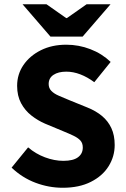

<svg xmlns="http://www.w3.org/2000/svg" viewBox="-20 -875 596 907"><path d="M276.2 12Q210.7 12 147.9 -11.6Q85.2 -35.1 34.8 -83.1L112.8 -178.9Q147.8 -148.6 192.3 -131.9Q236.8 -115.2 279.5 -115.2Q325.8 -115.2 348.4 -132.1Q371.1 -148.9 371.1 -178.1Q371.1 -199.1 359.5 -211.5Q347.9 -224 326.9 -234Q306 -244 277.2 -255.7L192.5 -291Q158.5 -305.7 128.3 -329.3Q98.2 -352.9 79.5 -387.6Q60.9 -422.3 60.9 -469.5Q60.9 -523.9 90.7 -567.7Q120.5 -611.4 172.8 -637.6Q225.1 -663.8 293.1 -663.8Q352.2 -663.8 406.9 -642.7Q461.6 -621.7 502.7 -582.5L425.4 -486.7Q392.9 -510.9 359.5 -523.7Q326.1 -536.5 293.1 -536.5Q255.4 -536.5 232.7 -521.4Q209.9 -506.3 209.9 -478.1Q209.9 -458.5 222.8 -445.4Q235.6 -432.2 258.5 -422.5Q281.5 -412.8 309.5 -401L392.5 -367.3Q433 -351.1 461.7 -327.3Q490.4 -303.4 506.1 -269.7Q521.8 -236.1 521.8 -190Q521.8 -135.9 493.1 -89.8Q464.4 -43.7 409.2 -15.9Q354.1 12 276.2 12ZM218.4 -702.1 86.7 -854.7H199.8L292.4 -789.8H296.4L388.9 -854.7H502L370.3 -702.1Z"/></svg>

Font: Source Sans 3
Style: Regular
Weight: 200
Designer: Paul D. Hunt
Foundry: Adobe
Version: Version 3.046;hotconv 1.0.118;makeotfexe 2.5.65603